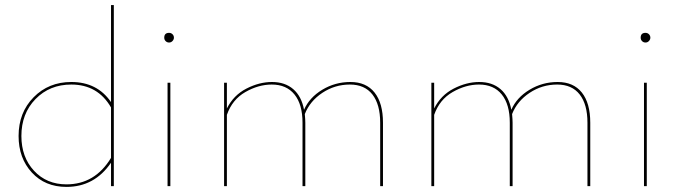

<svg xmlns="http://www.w3.org/2000/svg" viewBox="-20 -731 2676 754"><path d="M416 -711H427V0H416V-92Q351 3 241 3Q157 3 105 -53.5Q53 -110 53 -197Q53 -289 112 -349Q171 -409 260 -409Q362 -409 416 -330ZM241 -7Q353 -7 416 -111V-309Q364 -399 260 -399Q175 -399 119.5 -342Q64 -285 64 -197Q64 -114 113.5 -60.5Q163 -7 241 -7Z M625 -583Q625 -602 644 -602Q652 -602 657.5 -596.5Q663 -591 663 -583Q663 -576 657.5 -570Q652 -564 644 -564Q636 -564 630.5 -569.5Q625 -575 625 -583ZM638 0V-406H649V0Z M1356 -409Q1418 -409 1451 -367.5Q1484 -326 1484 -249V0H1473V-249Q1473 -321 1442.5 -360Q1412 -399 1354 -399Q1295 -399 1246 -366.5Q1197 -334 1177 -283Q1179 -261 1179 -249V0H1168V-249Q1168 -321 1136.5 -360Q1105 -399 1047 -399Q995 -399 943.5 -369.5Q892 -340 871 -280V0H860V-406H871V-305Q897 -357 947.5 -383Q998 -409 1048 -409Q1099 -409 1131.5 -381Q1164 -353 1174 -300Q1195 -348 1245.5 -378.5Q1296 -409 1356 -409Z M2170 -409Q2232 -409 2265 -367.5Q2298 -326 2298 -249V0H2287V-249Q2287 -321 2256.5 -360Q2226 -399 2168 -399Q2109 -399 2060 -366.5Q2011 -334 1991 -283Q1993 -261 1993 -249V0H1982V-249Q1982 -321 1950.5 -360Q1919 -399 1861 -399Q1809 -399 1757.5 -369.5Q1706 -340 1685 -280V0H1674V-406H1685V-305Q1711 -357 1761.5 -383Q1812 -409 1862 -409Q1913 -409 1945.5 -381Q1978 -353 1988 -300Q2009 -348 2059.5 -378.5Q2110 -409 2170 -409Z M2496 -583Q2496 -602 2515 -602Q2523 -602 2528.5 -596.5Q2534 -591 2534 -583Q2534 -576 2528.5 -570Q2523 -564 2515 -564Q2507 -564 2501.5 -569.5Q2496 -575 2496 -583ZM2509 0V-406H2520V0Z"/></svg>

Font: EauTest Hairline
Style: Regular
Weight: 250
Designer: Christian Thalmann (Catharsis Fonts)
Version: Version 0.001;PS 000.001;hotconv 1.0.88;makeotf.lib2.5.64775